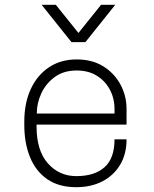

<svg xmlns="http://www.w3.org/2000/svg" viewBox="-20 -768 640 798"><path d="M297 10Q224 10 176 -23.5Q128 -57 104.5 -115.5Q81 -174 81 -248V-263Q81 -339 107.5 -397Q134 -455 183 -488Q232 -521 299 -521Q363 -521 409 -492.5Q455 -464 480.5 -417Q506 -370 506 -314V-250H132V-242Q132 -142 179 -89Q226 -36 297 -36Q373 -36 414.5 -73Q456 -110 456 -189H506Q506 -128 479.5 -83.5Q453 -39 406 -14.5Q359 10 297 10ZM133 -296H456V-314Q456 -359 436.5 -395.5Q417 -432 382 -453.5Q347 -475 299 -475Q244 -475 207 -447.5Q170 -420 151.5 -379.5Q133 -339 133 -298ZM459 -748 335 -593H277L153 -748H212L306 -631L400 -748Z"/></svg>

Font: Chivo Mono Medium Thin
Style: Regular
Weight: 250
Monospace: yes
Version: Version 1.008